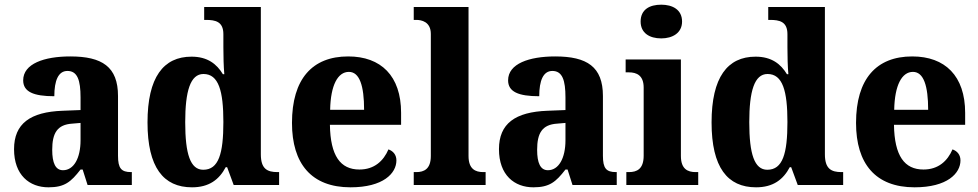

<svg xmlns="http://www.w3.org/2000/svg" viewBox="-20 -790 4179 820"><path d="M187 10C256 10 283 -13 324 -66H333L354 0H543V-55H540C498 -55 484 -71 484 -125V-380C484 -505 416 -549 280 -549C169 -549 79 -518 79 -447C79 -398 123 -379 212 -379C212 -446 229 -487 268 -487C311 -487 324 -447 324 -374V-320L248 -317C109 -312 40 -262 40 -153C40 -42 106 10 187 10ZM249 -63C217 -63 203 -94 203 -150C203 -221 224 -258 289 -262L324 -265V-191C324 -114 295 -63 249 -63Z M800 10C873 10 916 -23 944 -76H950L978 0H1172V-55H1165C1121 -55 1094 -69 1094 -131V-760H852V-705H859C900 -705 934 -698 934 -644V-588C934 -551 935 -505 938 -473H932C906 -516 867 -548 798 -548C678 -548 610 -460 610 -267C610 -75 678 10 800 10ZM848 -65C793 -65 771 -132 771 -268C771 -401 793 -474 849 -474C914 -474 934 -401 934 -269C934 -134 914 -65 848 -65Z M1477 10C1617 10 1673 -50 1673 -105C1673 -129 1659 -145 1639 -152C1618 -103 1579 -66 1515 -66C1434 -66 1391 -124 1389 -257H1693V-308C1693 -466 1607 -549 1467 -549C1314 -549 1227 -453 1227 -265C1227 -91 1310 10 1477 10ZM1535 -321H1390C1392 -427 1423 -483 1470 -483C1516 -483 1535 -423 1535 -321Z M1747 0H2054V-55H2044C2010 -55 1981 -68 1981 -124V-760H1747V-705H1758C1779 -705 1820 -698 1820 -645V-124C1820 -68 1791 -55 1758 -55H1747Z M2258 10C2327 10 2354 -13 2395 -66H2404L2425 0H2614V-55H2611C2569 -55 2555 -71 2555 -125V-380C2555 -505 2487 -549 2351 -549C2240 -549 2150 -518 2150 -447C2150 -398 2194 -379 2283 -379C2283 -446 2300 -487 2339 -487C2382 -487 2395 -447 2395 -374V-320L2319 -317C2180 -312 2111 -262 2111 -153C2111 -42 2177 10 2258 10ZM2320 -63C2288 -63 2274 -94 2274 -150C2274 -221 2295 -258 2360 -262L2395 -265V-191C2395 -114 2366 -63 2320 -63Z M2804 -626C2852 -626 2893 -649 2893 -698C2893 -749 2852 -770 2804 -770C2754 -770 2716 -749 2716 -698C2716 -649 2754 -626 2804 -626ZM2655 0H2962V-55H2951C2917 -55 2888 -68 2888 -124V-536H2652V-481H2666C2699 -481 2729 -468 2729 -416V-125C2729 -68 2700 -55 2666 -55H2655Z M3209 10C3282 10 3325 -23 3353 -76H3359L3387 0H3581V-55H3574C3530 -55 3503 -69 3503 -131V-760H3261V-705H3268C3309 -705 3343 -698 3343 -644V-588C3343 -551 3344 -505 3347 -473H3341C3315 -516 3276 -548 3207 -548C3087 -548 3019 -460 3019 -267C3019 -75 3087 10 3209 10ZM3257 -65C3202 -65 3180 -132 3180 -268C3180 -401 3202 -474 3258 -474C3323 -474 3343 -401 3343 -269C3343 -134 3323 -65 3257 -65Z M3886 10C4026 10 4082 -50 4082 -105C4082 -129 4068 -145 4048 -152C4027 -103 3988 -66 3924 -66C3843 -66 3800 -124 3798 -257H4102V-308C4102 -466 4016 -549 3876 -549C3723 -549 3636 -453 3636 -265C3636 -91 3719 10 3886 10ZM3944 -321H3799C3801 -427 3832 -483 3879 -483C3925 -483 3944 -423 3944 -321Z"/></svg>

Font: Noto Serif Armenian SemiCondensed
Style: Bold
Weight: 700
Width: 4
Designer: Monotype Design Team
Foundry: Monotype Imaging Inc.
Version: Version 2.008